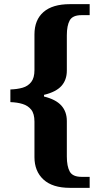

<svg xmlns="http://www.w3.org/2000/svg" viewBox="-20 -780 482 925"><path d="M317 125Q233 125 189.5 85Q146 45 146 -23V-194Q146 -232 130.5 -251.5Q115 -271 89 -279Q63 -287 30 -288V-349Q63 -350 89 -357.5Q115 -365 130.5 -385Q146 -405 146 -442V-614Q146 -684 189.5 -722Q233 -760 317 -760H412V-707H373Q330 -707 316 -682Q302 -657 302 -610V-440Q302 -395 276 -366Q250 -337 192 -323V-315Q249 -301 275.5 -271.5Q302 -242 302 -197V-26Q302 21 316 46.5Q330 72 373 72H412V125Z"/></svg>

Font: Noto Serif Test
Style: Regular
Weight: 400
Version: Version 1.000